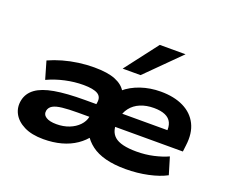

<svg xmlns="http://www.w3.org/2000/svg" viewBox="-126 -965 1371 1169"><g transform="rotate(20 560.0 -380.0)"><path d="M252 11Q176 11 126.5 -14Q77 -39 56 -79Q35 -119 45 -166Q55 -213 96 -243Q137 -273 214 -286.5Q291 -300 409 -300H508L495 -213H396Q335 -213 295.5 -208.5Q256 -204 235.5 -192.5Q215 -181 210 -159Q205 -132 228 -117Q251 -102 296 -102Q341 -102 378 -116.5Q415 -131 439.5 -156.5Q464 -182 470 -213L485 -310Q492 -349 463.5 -366Q435 -383 370 -383Q313 -383 253.5 -370Q194 -357 140 -332L107 -446Q149 -465 196.5 -478.5Q244 -492 295 -499Q346 -506 395 -506Q483 -506 533.5 -485.5Q584 -465 605 -427H594Q638 -465 698.5 -485.5Q759 -506 827 -506Q914 -506 975 -476Q1036 -446 1064.5 -389Q1093 -332 1082 -250L1077 -209H605L619 -299H968L943 -281Q948 -321 936 -347Q924 -373 895 -385.5Q866 -398 822 -398Q773 -398 734.5 -382Q696 -366 672 -335Q648 -304 641 -259L640 -253Q629 -181 668.5 -146.5Q708 -112 811 -112Q869 -112 921.5 -124Q974 -136 1013 -154L1046 -44Q1000 -19 930 -4Q860 11 785 11Q710 11 654.5 -3.5Q599 -18 562 -46Q525 -74 503 -112H530Q503 -74 462 -46Q421 -18 368 -3.5Q315 11 252 11ZM560 -558 723 -771H890L676 -558Z"/></g></svg>

Font: Nunito Sans 10pt Expanded ExtraBold
Style: Italic
Weight: 800
Width: 7
Italic angle: -9°
Designer: Vernon Adams
Foundry: Vernon Adams
Version: Version 3.101;gftools[0.9.27]